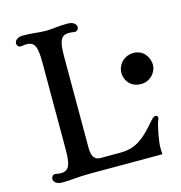

<svg xmlns="http://www.w3.org/2000/svg" viewBox="-113 -872 924 980"><g transform="rotate(-15 349.0 -381.5)"><path d="M51.3 -22.9C51.3 -11.2 61.5 7.3 96.7 7.3C150.4 7.3 173.8 0 246.6 0H627C622.6 -43.5 627 -75.7 642.1 -144.5C647 -167 654.8 -178.2 654.8 -185.1C654.8 -193.8 649.9 -198.2 643.1 -198.2C636.2 -198.2 630.4 -194.8 618.2 -181.6C534.7 -82 489.3 -63 415.5 -63H316.4C288.1 -63 271 -80.1 271 -128.9V-607.9C271 -689 280.3 -721.7 326.2 -721.7C342.8 -721.7 345.7 -718.8 357.9 -718.8C369.6 -718.8 377 -729.5 377 -739.3C377 -750.5 366.2 -769.5 330.6 -769.5C278.8 -769.5 254.4 -762.2 213.9 -762.2C172.4 -762.2 149.9 -769.5 96.7 -769.5C61.5 -769.5 51.3 -750.5 51.3 -739.3C51.3 -729.5 58.1 -718.8 69.8 -718.8C82.5 -718.8 87.4 -721.7 101.6 -721.7C147.5 -721.7 156.2 -689 156.2 -607.9V-161.1C156.2 -78.6 149.9 -40.5 101.6 -40.5C85 -40.5 81.1 -43.9 69.8 -43.9C58.1 -43.9 51.3 -32.2 51.3 -22.9ZM531.7 -454.1C531.7 -418.5 557.1 -374 615.2 -374C665.5 -374 698.2 -417 698.2 -452.1C698.2 -490.7 671.9 -537.6 617.2 -537.6C566.4 -537.6 531.7 -497.6 531.7 -454.1Z"/></g></svg>

Font: Stoke
Style: Regular
Weight: 400
Designer: Nicole Fally
Foundry: Nicole Fally
Version: Version 1.002